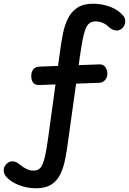

<svg xmlns="http://www.w3.org/2000/svg" viewBox="-89 -847 693 1032"><path d="M570 -766Q579 -758 581.5 -749.5Q584 -741 584 -730Q584 -718 577.5 -707Q571 -696 560.5 -689.5Q550 -683 539 -683Q528 -683 517.5 -687.5Q507 -692 494 -703Q482 -716 463.5 -724Q445 -732 424 -732Q401 -732 386.5 -717.5Q372 -703 362 -663.5Q352 -624 341 -548L278 -96Q271 -42 262 5Q253 52 236 88Q219 124 187.5 144.5Q156 165 105 165Q59 165 15.5 149Q-28 133 -55 104Q-62 95 -65.5 86.5Q-69 78 -69 68Q-69 55 -62 44Q-55 33 -44.5 26.5Q-34 20 -23 20Q-12 20 -1.5 25Q9 30 22 41Q35 52 53 61Q71 70 92 70Q115 70 128 55.5Q141 41 151 1Q161 -39 171 -114L233 -566Q240 -620 249.5 -667Q259 -714 277.5 -750Q296 -786 328 -806.5Q360 -827 411 -827Q457 -827 500.5 -811.5Q544 -796 570 -766ZM124 -390Q100 -389 89.5 -402.5Q79 -416 79 -438Q79 -459 89.5 -473.5Q100 -488 124 -489L445 -501Q465 -502 476.5 -487Q488 -472 488 -451Q488 -430 475.5 -416.5Q463 -403 445 -402Z"/></svg>

Font: Playpen Sans Medium
Style: Regular
Weight: 500
Designer: Laura Meseguer, Veronika Burian, José Scaglione
Foundry: TypeTogether
Version: Version 1.001